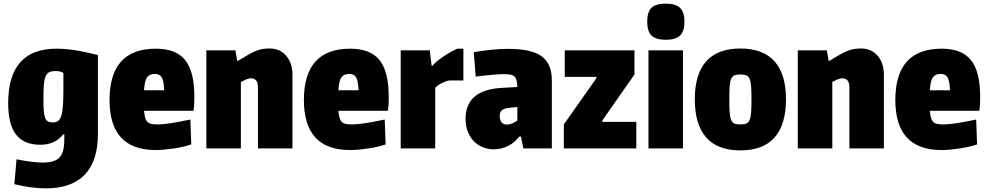

<svg xmlns="http://www.w3.org/2000/svg" viewBox="-20 -817 5440 1057"><path d="M233 220Q154 220 59 197L71 60Q162 78 215 78Q281 78 307.5 50Q334 22 334 -47V-78H329Q283 -20 202 -20Q112 -20 68.5 -76Q25 -132 25 -249Q25 -549 291 -549Q339 -549 394 -540.5Q449 -532 519 -514V-79Q519 69 446.5 144.5Q374 220 233 220ZM271 -143Q289 -143 300 -151Q311 -159 317.5 -179.5Q324 -200 326.5 -235Q329 -270 329 -323V-415Q323 -420 311.5 -423Q300 -426 286 -426Q265 -426 252 -420Q239 -414 231.5 -397.5Q224 -381 221.5 -351Q219 -321 219 -273Q219 -233 221 -207.5Q223 -182 228.5 -168Q234 -154 244 -148.5Q254 -143 271 -143Z M837 9Q583 9 583 -266Q583 -549 838 -549Q949 -549 999.5 -486Q1050 -423 1050 -285Q1050 -254 1049 -239Q1048 -224 1045 -207H773Q775 -183 779.5 -168Q784 -153 792.5 -145Q801 -137 815 -134.5Q829 -132 849 -132Q877 -132 925 -139.5Q973 -147 1028 -159L1033 -22Q1013 -15 989 -9.5Q965 -4 939 0Q913 4 886.5 6.5Q860 9 837 9ZM832 -410Q803 -410 789.5 -391Q776 -372 773 -320H884Q882 -370 871 -390Q860 -410 832 -410Z M1116 -540H1276L1286 -482H1290Q1324 -503 1348 -516.5Q1372 -530 1391 -537.5Q1410 -545 1427 -547.5Q1444 -550 1465 -550Q1521 -550 1555.5 -510Q1590 -470 1590 -405V0H1400V-335Q1400 -363 1389.5 -374.5Q1379 -386 1363 -386Q1350 -386 1335.5 -380Q1321 -374 1306 -366V0H1116Z M1907 9Q1653 9 1653 -266Q1653 -549 1908 -549Q2019 -549 2069.5 -486Q2120 -423 2120 -285Q2120 -254 2119 -239Q2118 -224 2115 -207H1843Q1845 -183 1849.5 -168Q1854 -153 1862.5 -145Q1871 -137 1885 -134.5Q1899 -132 1919 -132Q1947 -132 1995 -139.5Q2043 -147 2098 -159L2103 -22Q2083 -15 2059 -9.5Q2035 -4 2009 0Q1983 4 1956.5 6.5Q1930 9 1907 9ZM1902 -410Q1873 -410 1859.5 -391Q1846 -372 1843 -320H1954Q1952 -370 1941 -390Q1930 -410 1902 -410Z M2186 -540H2346L2356 -456H2364Q2365 -462 2379.5 -474.5Q2394 -487 2414 -501Q2434 -515 2456.5 -528Q2479 -541 2497 -549H2531V-374H2454Q2445 -373 2433 -368.5Q2421 -364 2409.5 -358Q2398 -352 2388.5 -345Q2379 -338 2376 -333V0H2186Z M2699 5Q2664 5 2635.5 -7.5Q2607 -20 2586.5 -42Q2566 -64 2554.5 -94.5Q2543 -125 2543 -162Q2543 -321 2739 -333L2828 -338Q2827 -361 2823.5 -375Q2820 -389 2811.5 -396.5Q2803 -404 2788.5 -406.5Q2774 -409 2750 -409Q2739 -409 2719 -407.5Q2699 -406 2676 -404Q2653 -402 2632 -399.5Q2611 -397 2599 -395L2588 -530Q2636 -538 2684.5 -543Q2733 -548 2780 -548Q2906 -548 2962 -507Q3018 -466 3018 -375V0H2861L2848 -65H2838Q2815 -33 2778 -14Q2741 5 2699 5ZM2772 -131Q2783 -131 2798.5 -137Q2814 -143 2828 -153V-228L2781 -223Q2754 -220 2742.5 -209.5Q2731 -199 2731 -179Q2731 -156 2741.5 -143.5Q2752 -131 2772 -131Z M3084 -132 3263 -386V-394H3089V-540H3473V-407L3296 -154V-146H3483V0H3084Z M3645 -598Q3591 -598 3567 -621Q3543 -644 3543 -698Q3543 -751 3566.5 -774Q3590 -797 3645 -797Q3699 -797 3723.5 -774Q3748 -751 3748 -698Q3748 -645 3724 -621.5Q3700 -598 3645 -598ZM3550 -540H3740V0H3550Z M4056 11Q3931 11 3868 -60Q3805 -131 3805 -270Q3805 -409 3868 -479.5Q3931 -550 4056 -550Q4181 -550 4244 -479.5Q4307 -409 4307 -270Q4307 -131 4244 -60Q4181 11 4056 11ZM4056 -132Q4076 -132 4088 -136.5Q4100 -141 4106.5 -156Q4113 -171 4115 -198Q4117 -225 4117 -270Q4117 -315 4115 -342Q4113 -369 4106.5 -383.5Q4100 -398 4088 -402.5Q4076 -407 4056 -407Q4036 -407 4024 -402.5Q4012 -398 4005.5 -383.5Q3999 -369 3997 -342Q3995 -315 3995 -270Q3995 -225 3997 -198Q3999 -171 4005.5 -156Q4012 -141 4024 -136.5Q4036 -132 4056 -132Z M4372 -540H4532L4542 -482H4546Q4580 -503 4604 -516.5Q4628 -530 4647 -537.5Q4666 -545 4683 -547.5Q4700 -550 4721 -550Q4777 -550 4811.5 -510Q4846 -470 4846 -405V0H4656V-335Q4656 -363 4645.5 -374.5Q4635 -386 4619 -386Q4606 -386 4591.5 -380Q4577 -374 4562 -366V0H4372Z M5163 9Q4909 9 4909 -266Q4909 -549 5164 -549Q5275 -549 5325.5 -486Q5376 -423 5376 -285Q5376 -254 5375 -239Q5374 -224 5371 -207H5099Q5101 -183 5105.5 -168Q5110 -153 5118.5 -145Q5127 -137 5141 -134.5Q5155 -132 5175 -132Q5203 -132 5251 -139.5Q5299 -147 5354 -159L5359 -22Q5339 -15 5315 -9.5Q5291 -4 5265 0Q5239 4 5212.5 6.5Q5186 9 5163 9ZM5158 -410Q5129 -410 5115.5 -391Q5102 -372 5099 -320H5210Q5208 -370 5197 -390Q5186 -410 5158 -410Z"/></svg>

Font: Encode Sans Compressed
Style: Black
Weight: 900
Designer: Pablo Impallari, Andres Torresi
Foundry: Pablo Impallari, Andres Torresi
Version: Version 1.000; ttfautohint (v1.00) -l 8 -r 50 -G 200 -x 14 -